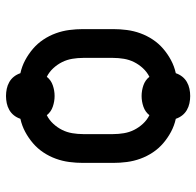

<svg xmlns="http://www.w3.org/2000/svg" viewBox="-27 -580 654 640"><g transform="rotate(90 300.0 -260.0)"><path d="M300 47Q288 47 276 44.5Q264 42 253.5 36Q243 30 235.5 20.5Q228 11 224 -1Q201 -6 180.5 -17Q160 -28 142.5 -43Q125 -58 112 -77.5Q99 -97 91 -119Q83 -141 80 -164Q77 -187 77 -210V-310Q77 -333 80 -356Q83 -379 91 -401Q99 -423 112 -442.5Q125 -462 142.5 -477Q160 -492 180.5 -503Q201 -514 224 -519Q228 -531 235.5 -540.5Q243 -550 253.5 -556Q264 -562 276 -564.5Q288 -567 300 -567Q312 -567 324 -564.5Q336 -562 346.5 -556Q357 -550 364.5 -540.5Q372 -531 376 -519Q399 -514 419.5 -503Q440 -492 457.5 -477Q475 -462 488 -442.5Q501 -423 509 -401Q517 -379 520 -356Q523 -333 523 -310V-210Q523 -187 520 -164Q517 -141 509 -119Q501 -97 488 -77.5Q475 -58 457.5 -43Q440 -28 419.5 -17Q399 -6 376 -1Q372 11 364.5 20.5Q357 30 346.5 36Q336 42 324 44.5Q312 47 300 47ZM364 -89Q380 -97 392.5 -110.5Q405 -124 413 -140Q421 -156 424 -174Q427 -192 427 -210V-310Q427 -328 424 -346Q421 -364 413 -380Q405 -396 392.5 -409.5Q380 -423 364 -431Q353 -417 335.5 -411Q318 -405 300 -405Q282 -405 264.5 -411Q247 -417 236 -431Q220 -423 207.5 -409.5Q195 -396 187 -380Q179 -364 176 -346Q173 -328 173 -310V-210Q173 -192 176 -174Q179 -156 187 -140Q195 -124 207.5 -110.5Q220 -97 236 -89Q247 -103 264.5 -109Q282 -115 300 -115Q318 -115 335.5 -109Q353 -103 364 -89Z"/></g></svg>

Font: Iosevka Fixed Curly Md Ex
Style: Regular
Weight: 500
Width: 7
Monospace: yes
Designer: Belleve Invis
Foundry: Belleve Invis
Version: Version 30.1.2